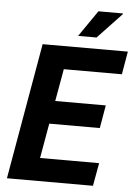

<svg xmlns="http://www.w3.org/2000/svg" viewBox="-59 -921 681 965"><g transform="rotate(5 281.5 -438.0)"><path d="M13 0 133 -687H563L543 -571H250L221 -408H476L456 -292H201L170 -116H468L447 0ZM307 -744 398 -876H522V-873L400 -744Z"/></g></svg>

Font: Archivo Condensed
Style: Bold Italic
Weight: 700
Width: 3
Italic angle: -10°
Designer: Hector Gatti
Foundry: Omnibus-Type
Version: Version 2.001